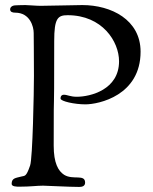

<svg xmlns="http://www.w3.org/2000/svg" viewBox="-20 -731 604 758"><path d="M20 -694C20 -684 29 -681 40 -681C99 -681 113 -625 113 -601C113 -575 114 -536 114 -431C114 -371 109 -107 99 -78C83 -31 78 -38 64 -34C41 -28 26 -28 26 -5C26 6 46 6 57 6C101 6 125 2 150 2C165 2 253 7 293 7C304 7 316 4 316 -10C316 -45 268 -19 233 -41C210 -56 192 -87 192 -156C192 -468 194 -174 194 -569C194 -659 208 -671 247 -671C384 -671 450 -567 450 -489C450 -377 337 -349 283 -349C257 -349 246 -357 232 -357C225 -357 219 -353 219 -342C219 -331 275 -319 317 -319C370 -319 535 -354 535 -527C535 -653 419 -711 305 -711C270 -711 183 -708 140 -708C122 -708 91 -711 80 -711C50 -711 53 -710 43 -710C27 -710 20 -702 20 -694Z"/></svg>

Font: OFL Sorts Mill Goudy
Style: Regular
Weight: 500
Version: Version 003.000